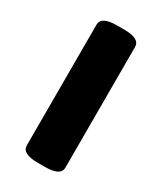

<svg xmlns="http://www.w3.org/2000/svg" viewBox="-142 -581 538 638"><g transform="rotate(30 127.0 -261.5)"><path d="M113 2Q53 2 53 -30V-493Q53 -525 113 -525H141Q201 -525 201 -493V-30Q201 2 141 2Z"/></g></svg>

Font: Asap Condensed VF Beta
Style: Regular
Weight: 400
Designer: Pablo Cosgaya
Foundry: Omnibus-Type
Version: Version 1.008